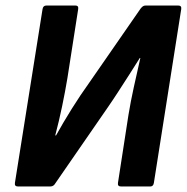

<svg xmlns="http://www.w3.org/2000/svg" viewBox="-20 -675 676 695"><path d="M45 0Q32 0 34 -13L134 -642Q136 -655 148 -655H253Q265 -655 263 -642L224 -392Q216 -344 205 -291Q194 -238 180 -185H183Q209 -232 240 -281.5Q271 -331 304 -377L489 -644Q493 -649 497 -652Q501 -655 507 -655H625Q638 -655 636 -642L537 -13Q535 0 524 0H418Q405 0 407 -13L445 -259Q453 -308 464.5 -360Q476 -412 488 -465H486Q468 -436 448 -405Q428 -374 409 -344.5Q390 -315 372 -289L180 -11Q178 -7 173.5 -3.5Q169 0 162 0Z"/></svg>

Font: Sofia Sans Semi Condensed ExtraBold
Style: Italic
Weight: 800
Italic angle: -9°
Version: Version 4.100